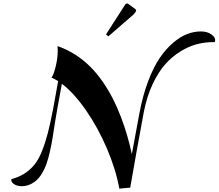

<svg xmlns="http://www.w3.org/2000/svg" viewBox="-20 -1094 1289 1132"><path d="M737.8 -1069.8 777.8 -1040.5Q782.7 -1037.1 782.7 -1030.8Q782.7 -1028.8 778.8 -1022.9L767.1 -1008.3L618.7 -879.4L605 -891.1L719.2 -1068.8Q724.1 -1073.7 729 -1073.7Q731.9 -1073.7 737.8 -1069.8ZM318.8 -822.3Q373.5 -803.7 422.9 -772.2Q472.2 -740.7 511.2 -701.7Q550.3 -662.6 584.5 -613.5Q618.7 -564.5 644.5 -513.9Q670.4 -463.4 692.4 -405.8Q714.4 -348.1 729.7 -295.2Q745.1 -242.2 757.3 -185.1L802.7 -430.2Q822.3 -533.2 854 -616.5Q885.7 -699.7 922.4 -753.2Q959 -806.6 1001.5 -842.5Q1043.9 -878.4 1084.2 -893.6Q1124.5 -908.7 1164.6 -908.7Q1199.7 -908.7 1224.1 -892.6Q1248.5 -876.5 1248.5 -857.9Q1248.5 -851.6 1246.1 -845.7H1236.3Q1188 -845.7 1140.9 -833.5Q1093.8 -821.3 1044.2 -791Q994.6 -760.7 953.9 -714.8Q913.1 -668.9 879.2 -596.4Q845.2 -523.9 827.6 -432.1Q823.2 -411.1 786.4 -206.8Q749.5 -2.4 747.6 12.7H742.2L683.6 18.1Q662.6 -96.7 609.9 -219.7Q557.1 -342.8 486.6 -444.3Q416 -545.9 344.7 -600.1L317.9 -452.6Q312 -421.9 304.2 -372.1Q296.4 -322.3 290.8 -286.1Q285.2 -250 275.4 -205.3Q265.6 -160.6 254.4 -128.9Q243.2 -97.2 225.3 -68.1Q207.5 -39.1 184.6 -22.5Q148.9 3.9 108.9 3.9Q82.5 3.9 64.5 -7.3Q46.4 -18.6 46.4 -33.7Q46.4 -36.1 46.9 -37.6Q91.8 -49.8 124.8 -71Q157.7 -92.3 182.4 -122.3Q207 -152.3 226.8 -201.4Q246.6 -250.5 261.5 -307.6Q276.4 -364.7 293 -450.7L322.8 -615.7Q300.8 -629.4 283.2 -636.7Q294.4 -647.5 307.4 -698.2Q320.3 -749 320.3 -793.9Q320.3 -813.5 318.8 -822.3Z"/></svg>

Font: QumpellkaNo12
Style: Regular
Weight: 500
Designer: gluk (gluksza@wp.pl)
Foundry: gluk (gluksza@wp.pl)
Version: Version 00.480